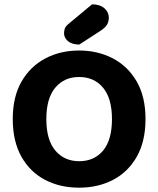

<svg xmlns="http://www.w3.org/2000/svg" viewBox="-20 -860 740 897"><path d="M659.8 -304Q659.8 -200 619.2 -128.2Q578.5 -56.5 508.3 -19.8Q438.2 16.8 349.3 16.8Q260.5 16.8 190.4 -19.8Q120.3 -56.5 79.9 -128.2Q39.6 -200 39.6 -304Q39.6 -408 80.8 -479.3Q122.1 -550.5 192.3 -587.3Q262.5 -624 349.3 -624Q436.6 -624 507.1 -587.3Q577.5 -550.5 618.7 -479.3Q659.8 -408 659.8 -304ZM503.1 -304Q503.1 -400.2 461.4 -450.3Q419.8 -500.3 349.3 -500.3Q280.3 -500.3 238.4 -450.6Q196.5 -401 196.5 -303.6Q196.5 -206.3 238.5 -156.6Q280.4 -106.9 350 -106.9Q420.2 -106.9 461.7 -156.6Q503.1 -206.3 503.1 -304ZM300 -748.3 410 -839.8Q447.2 -839.5 467.8 -821.4Q488.4 -803.3 488.4 -777.2Q488.4 -759.4 479.9 -744.7Q471.4 -730 446.7 -714.2L350.3 -651.8Q315.4 -652.3 297.3 -667.9Q279.2 -683.5 279.2 -704.6Q279.2 -716.2 282.8 -726.6Q286.4 -737 300 -748.3Z"/></svg>

Font: Baloo Bhaijaan 2
Style: Regular
Weight: 400
Designer: Sanskriti Dholi, Noopur Datye and Ek Type
Foundry: Ek Type
Version: Version 1.701